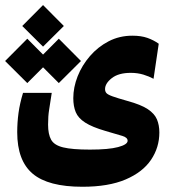

<svg xmlns="http://www.w3.org/2000/svg" viewBox="-55 -545 661 744"><path d="M264.2 178.7Q131.8 178.7 71.8 128.2Q11.7 77.6 11.7 -32.7Q11.7 -70.3 16.8 -107.7Q22 -145 34.2 -185.1H145.5Q139.2 -143.6 135.3 -119.4Q131.3 -95.2 131.3 -62Q131.3 -24.9 143.1 -3.7Q154.8 17.6 189.7 26.1Q224.6 34.7 293.5 34.7Q366.2 34.7 402.8 24.9Q439.5 15.1 439.5 0.5Q439.5 -12.2 419.2 -18.3Q398.9 -24.4 353.5 -37.6Q301.8 -52.7 274.9 -70.1Q248 -87.4 238.5 -110.4Q229 -133.3 229 -164.6Q229 -206.5 245.8 -249.3Q262.7 -292 293.5 -327.6Q324.2 -363.3 366 -385Q407.7 -406.7 458 -406.7Q491.7 -406.7 516.1 -398.2Q540.5 -389.6 560.1 -375.5L540 -239.7Q522.9 -249 500.5 -255.9Q478 -262.7 451.7 -262.7Q404.3 -262.7 378.2 -242.2Q352.1 -221.7 352.1 -199.7Q352.1 -190.4 357.4 -184.3Q362.8 -178.2 381.1 -171.6Q399.4 -165 439 -153.8Q491.2 -139.6 517.6 -122.1Q543.9 -104.5 553.2 -82.3Q562.5 -60.1 562.5 -31.7Q562.5 26.4 530.3 74.2Q498 122.1 431.9 150.4Q365.7 178.7 264.2 178.7ZM172.9 -223.1 111.8 -284.2 50.8 -223.1 -35.2 -308.6 50.8 -395 111.8 -333.5 172.9 -395 258.8 -308.6ZM111.8 -364.3 31.2 -444.3 111.8 -525.4 192.4 -444.3Z"/></svg>

Font: Cascadia Code PL
Style: Bold
Weight: 700
Monospace: yes
Designer: Aaron Bell
Foundry: Saja Typeworks
Version: Version 2404.023; ttfautohint (v1.8.4)